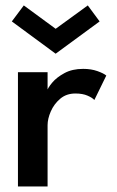

<svg xmlns="http://www.w3.org/2000/svg" viewBox="-20 -670 420 690"><path d="M151 0H44.5V-410.5H151V-342H148.5Q152 -354.5 167.8 -373.2Q183.5 -392 211.5 -407.2Q239.5 -422.5 279 -422.5Q307.5 -422.5 330 -414.5Q352.5 -406.5 362 -398.5L319 -310.5Q312.5 -318.5 294.8 -326.2Q277 -334 251 -334Q218.5 -334 196.2 -315Q174 -296 162.5 -269.5Q151 -243 151 -220ZM180 -477 22.5 -593 65.5 -650.5 180 -566.5 295.5 -650.5 338 -593Z"/></svg>

Font: League Spartan Medium
Style: Regular
Weight: 500
Foundry: The League of Moveable Type
Version: Version 2.002